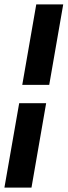

<svg xmlns="http://www.w3.org/2000/svg" viewBox="-34 -731 311 883"><path d="M256.8 -710.9 192.4 -340.8H68.4L132.8 -710.9ZM110.8 131.8H-13.7L54.2 -256.3H178.2Z"/></svg>

Font: Mardoto
Style: Bold Italic
Weight: 700
Italic angle: -12°
Designer: Christian Robertson, Vahan Hovhannisyan
Foundry: Google
Version: Version 1.000